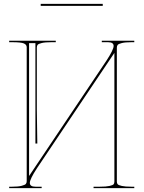

<svg xmlns="http://www.w3.org/2000/svg" viewBox="-20 -970 740 990"><path d="M509.8 -939.9H189.9V-950.2H509.8ZM27.3 0V-7.3H42.5Q74.7 -7.3 92 -12Q109.4 -16.6 113.5 -22Q117.7 -27.3 117.7 -36.1V-726.6Q117.7 -739.7 103 -746.1Q88.4 -752.4 42.5 -752.4H27.3V-759.8H267.6V-752.4H245.1Q212.9 -752.4 195.6 -748.3Q178.2 -744.1 174.1 -739Q169.9 -733.9 169.9 -725.1V-405.3L172.4 -230H162.6V-747.6H129.9V-62.5L528.8 -657.2Q565.9 -713.9 565.9 -732.9Q565.9 -752.4 537.1 -752.4H504.9V-759.8H672.4V-752.4H657.7Q625.5 -752.4 608.2 -748Q590.8 -743.7 586.7 -738.3Q582.5 -732.9 582.5 -724.1V-33.7Q582.5 -24.9 586.7 -20Q590.8 -15.1 608.2 -11.2Q625.5 -7.3 657.7 -7.3H672.4V0H462.4V-7.3H495.1Q527.3 -7.3 544.7 -11.2Q562 -15.1 565.9 -20Q569.8 -24.9 569.8 -33.7V-697.3L170.9 -103Q133.8 -46.4 133.8 -26.9Q133.8 -7.3 163.1 -7.3H194.8V0Z"/></svg>

Font: ZnikomitNo25
Style: Regular
Weight: 100
Designer: gluk
Foundry: gluk
Version: Version 0.56